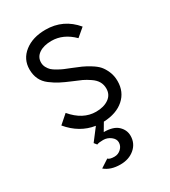

<svg xmlns="http://www.w3.org/2000/svg" viewBox="-186 -615 834 942"><g transform="rotate(-30 231.5 -144.5)"><path d="M214 234Q159 234 126 206L172 176Q180 186 208 186Q229 186 245 171Q261 156 261 135Q261 116 242 101.5Q223 87 200 87Q175 87 164 92L152 77L204 9Q119 -4 58 -77L107 -120Q166 -50 240 -50Q284 -50 312 -69.5Q340 -89 340 -124Q340 -146 330 -163.5Q320 -181 298.5 -195.5Q277 -210 260 -218Q243 -226 213 -238Q177 -253 154 -265Q131 -277 107 -295Q83 -313 71.5 -337.5Q60 -362 60 -393Q60 -451 106 -487Q152 -523 225 -523Q326 -523 391 -445L345 -406Q290 -461 223 -461Q179 -461 152.5 -443Q126 -425 126 -394Q126 -379 133 -366Q140 -353 149 -344.5Q158 -336 177 -325.5Q196 -315 207 -310.5Q218 -306 243 -296Q273 -284 290 -276.5Q307 -269 332.5 -253.5Q358 -238 371.5 -222.5Q385 -207 395.5 -182.5Q406 -158 406 -128Q406 -67 363.5 -29.5Q321 8 248 11L222 55Q276 55 301.5 79Q327 103 327 136Q327 179 295 206.5Q263 234 214 234Z"/></g></svg>

Font: Overpass Light
Style: Regular
Weight: 300
Designer: Delve Withrington, Thomas Jockin
Foundry: Delve Fonts
Version: Version 3.000;DELV;Overpass